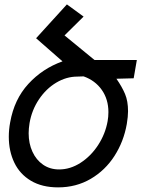

<svg xmlns="http://www.w3.org/2000/svg" viewBox="-20 -816 640 851"><path d="M19 -210Q19 -241.5 25 -273.5Q43 -376 105.8 -444.2Q168.5 -512.5 257 -544L140 -646.5L276.5 -796.5L350.5 -742.5L266 -659L399 -550H586.5L572.5 -469L496 -467Q521 -431 534.2 -399.5Q547.5 -368 547.5 -323Q547.5 -299.5 542 -266.5Q528.5 -189 487.5 -125Q446.5 -61 382 -23.2Q317.5 14.5 237.5 14.5Q166.5 14.5 117.2 -14.8Q68 -44 43.5 -95Q19 -146 19 -210ZM457 -279Q460.5 -298.5 460.5 -319Q460.5 -376 431 -417.8Q401.5 -459.5 350.5 -477.5L322.5 -476.5Q274.5 -476.5 229.5 -449.8Q184.5 -423 152.8 -375.8Q121 -328.5 111 -270.5Q107 -245.5 107 -225.5Q107 -180 123.8 -143.5Q140.5 -107 171 -86Q201.5 -65 242 -65Q291.5 -65 337.2 -94.5Q383 -124 415 -173.2Q447 -222.5 457 -279Z"/></svg>

Font: JuliaMono Italic
Style: Regular
Weight: 400
Italic angle: -9°
Monospace: yes
Designer: cormullion
Foundry: corm
Version: Version 0.049; ttfautohint (v1.8.4)